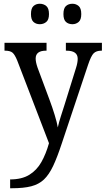

<svg xmlns="http://www.w3.org/2000/svg" viewBox="-20 -764 563 1023"><path d="M34 192Q96 192 136 167.5Q176 143 200.5 99.5Q225 56 241 -1L72 -441Q59 -473 46.5 -483.5Q34 -494 7 -494H4V-536H228V-494H225Q170 -494 170 -452Q170 -433 180 -404L244 -232Q259 -192 271.5 -151Q284 -110 288 -85Q294 -113 304 -143.5Q314 -174 324 -206L385 -402Q394 -430 394 -451Q394 -494 334 -494H331V-536H523V-494H520Q493 -494 479 -480Q465 -466 449 -418L309 1Q285 74 263 120.5Q241 167 214 192.5Q187 218 146.5 228.5Q106 239 43 239H34ZM366 -635Q345 -635 331.5 -647Q318 -659 318 -689Q318 -720 331.5 -732Q345 -744 366 -744Q385 -744 399 -732Q413 -720 413 -689Q413 -659 399 -647Q385 -635 366 -635ZM192 -635Q172 -635 158.5 -647Q145 -659 145 -689Q145 -720 158.5 -732Q172 -744 192 -744Q212 -744 226.5 -732Q241 -720 241 -689Q241 -659 226.5 -647Q212 -635 192 -635Z"/></svg>

Font: Noto Serif SemiCondensed
Style: Regular
Weight: 400
Width: 4
Designer: Monotype Design Team
Foundry: Monotype Imaging Inc.
Version: Version 2.013